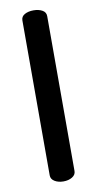

<svg xmlns="http://www.w3.org/2000/svg" viewBox="-85 -769 408 808"><g transform="rotate(-10 119.0 -365.5)"><path d="M66 -35V-697Q66 -714 81.5 -722.5Q97 -731 119 -731Q141 -731 156.5 -722.5Q172 -714 172 -697V-35Q172 -19 156.5 -9.5Q141 0 119 0Q97 0 81.5 -9.5Q66 -19 66 -35Z"/></g></svg>

Font: AkaAcidDosis
Style: SemiBold
Weight: 600
Designer: Edgar Tolentino, Pablo Impallari, Igino Marini, Cyberella
Foundry: Edgar Tolentino, Pablo Impallari, Igino Marini, Cyberella
Version: Version 1.007